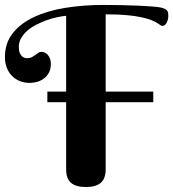

<svg xmlns="http://www.w3.org/2000/svg" viewBox="-20 -750 702 778"><path d="M601.1 -335.9H408.2V-64Q408.2 -26.4 388.4 -9.3Q368.7 7.8 328.1 7.8Q287.1 7.8 267.6 -9.3Q248 -26.4 248 -64V-335.9H171.9V-378.9H248V-686Q232.4 -684.6 212.2 -680.4Q191.9 -676.3 170.7 -668.7Q149.4 -661.1 128.9 -650.9Q108.4 -640.6 92.3 -627Q76.2 -613.3 66.2 -596.4Q56.2 -579.6 56.2 -560.1Q56.2 -544.4 60.3 -535.2Q64.5 -525.9 69.8 -521.2Q75.2 -516.6 80.8 -515.4Q86.4 -514.2 88.9 -514.2Q101.1 -514.2 108.9 -518.3Q116.7 -522.5 123 -527.1Q129.4 -531.7 135 -535.9Q140.6 -540 147.9 -540Q153.8 -540 160.4 -537.4Q167 -534.7 172.6 -528.8Q178.2 -522.9 182.1 -513.4Q186 -503.9 186 -490.2Q186 -470.7 178.5 -456.3Q170.9 -441.9 158.9 -432.6Q147 -423.3 131.6 -418.7Q116.2 -414.1 101.1 -414.1Q77.6 -414.1 58.8 -422.1Q40 -430.2 26.9 -444.3Q13.7 -458.5 6.8 -477.3Q0 -496.1 0 -518.1Q0 -575.2 31.5 -615.2Q63 -655.3 117.7 -680.9Q172.4 -706.5 245.1 -718.3Q317.9 -730 400.9 -730Q434.6 -730 471.2 -729.2Q507.8 -728.5 540.3 -727.1Q572.8 -725.6 597.7 -723.6Q622.6 -721.7 632.8 -719.2Q642.6 -716.8 648.4 -713.9Q654.3 -710.9 657.2 -707Q660.2 -703.1 661.1 -698Q662.1 -692.9 662.1 -686Q662.1 -680.2 660.6 -673.1Q659.2 -666 656.2 -659.9Q653.3 -653.8 648.9 -649.4Q644.5 -645 638.2 -645Q634.3 -645 629.6 -648.4Q625 -651.9 616.5 -657.2Q607.9 -662.6 593.5 -668.5Q579.1 -674.3 554.9 -679.7Q530.8 -685.1 494.9 -688.5Q459 -691.9 408.2 -691.9V-378.9H601.1Z"/></svg>

Font: Berkshire Swash
Style: Regular
Weight: 700
Designer: Astigmatic (AOETI)
Foundry: Astigmatic (AOETI)
Version: Version 1.000